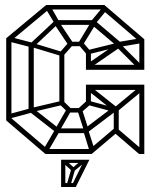

<svg xmlns="http://www.w3.org/2000/svg" viewBox="-20 -620 611 773"><path d="M541 -462H561V-339H541ZM561 -339H541ZM387 -585 400 -600 561 -462 548 -447ZM561 -462 548 -447ZM326 -339V-359H551V-339ZM445 -435 459 -449 547 -361 533 -347ZM551 -467 554 -447 443 -428 439 -448ZM454 -447 467 -432 339 -344 326 -359ZM163 0 5 -135 20 -149 178 -14ZM24 -144 18 -161 103 -184 109 -167ZM171 -7 154 -17 206 -106 223 -96ZM163 0V-20H349V0ZM209 -84 95 -173 110 -187 223 -98ZM5 -135V-466H26V-135ZM111 -169 105 -185 228 -214 234 -198ZM209 -84V-103H329V-84ZM219 -91 203 -102 252 -187 267 -175ZM341 -10 316 -91 335 -98 361 -17ZM95 -173V-438H116V-173ZM320 -88 293 -172 309 -184 336 -100ZM104 -430 19 -452 26 -470 111 -448ZM20 -452 5 -466 166 -600 181 -586ZM109 -425 95 -438 203 -539 216 -526ZM256 -437 200 -521 217 -533 273 -449ZM200 -525 164 -585 185 -592 219 -532ZM203 -520V-539H360V-520ZM166 -582V-600H400V-582ZM228 -394 106 -431 112 -447 234 -410ZM219 -207V-407H239V-207ZM250 -167V-185H306V-167ZM255 -434V-452H312V-434ZM308 -168 294 -182 329 -214 346 -201ZM326 -203V-279H346V-201ZM331 -399 298 -438 312 -452 345 -413ZM450 -435 345 -524 360 -539 465 -450ZM309 -431 293 -443 349 -536 366 -524ZM363 -523 346 -534 395 -593 411 -581ZM329 -84 315 -98 442 -194 456 -180ZM326 -342V-411H346V-342ZM326 -258V-279H561V-258ZM349 0 336 -15 441 -104 454 -89ZM541 -268H561V0H541ZM441 -85 456 -100 554 -16 540 0ZM250 -171 218 -202 232 -216 264 -185ZM233 -393 219 -407 256 -449 270 -435ZM458 -176 444 -190 537 -267 551 -253ZM438 -89V-188H458V-89ZM434 -176 337 -253 351 -267 448 -190ZM334 -401 328 -417 450 -447 456 -431ZM436 -170 328 -199 342 -213 450 -184ZM226 133V29H243V133ZM229 31 243 23 281 58 267 66ZM229 133 234 117H284L280 133ZM248 126 269 53H285L264 126ZM226 36V23H323V36ZM266 133 320 23H340L285 133ZM267 60 311 23 322 33 276 71Z"/></svg>

Font: Octagon Variable
Style: Regular
Weight: 400
Designer: Alexander Royter, Emma Schmalisch, Felix Willnauer, Friederike Temme, Greta Wachholz, Jason Tsiakas, Julia Baskal, Julia
Foundry: Type Design @ HAW Hamburg
Version: Version 1.000